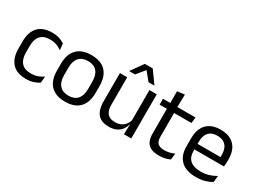

<svg xmlns="http://www.w3.org/2000/svg" viewBox="-43 -1254 2446 1837"><g transform="rotate(30 1180.0 -335.0)"><path d="M254 11Q149 11 97.8 -45.8Q46.5 -102.5 46.5 -206.5V-282.5Q46.5 -387 98 -443.2Q149.5 -499.5 254 -499.5Q285 -499.5 310.5 -493.8Q336 -488 356.2 -478.8Q376.5 -469.5 390.5 -459.5L397.5 -389Q374 -407 341.8 -419.5Q309.5 -432 266 -432Q196 -432 161.8 -393.2Q127.5 -354.5 127.5 -280.5V-208.5Q127.5 -136 161.8 -97Q196 -58 266 -58Q311 -58 343.8 -70.5Q376.5 -83 402 -101L394.5 -29.5Q372.5 -14.5 337 -1.8Q301.5 11 254 11Z M684.5 12.5Q579.5 12.5 525.2 -44.2Q471 -101 471 -207.5V-282Q471 -388 525.5 -444.5Q580 -501 684.5 -501Q789.5 -501 843.8 -444.5Q898 -388 898 -282V-207.5Q898 -101 843.8 -44.2Q789.5 12.5 684.5 12.5ZM684.5 -53.5Q749.5 -53.5 783.2 -92Q817 -130.5 817 -203V-286.5Q817 -358.5 783.2 -396.8Q749.5 -435 684.5 -435Q620 -435 586 -396.8Q552 -358.5 552 -286.5V-203Q552 -130.5 586 -92Q620 -53.5 684.5 -53.5Z M1004.5 -488H1085V-184.5Q1085 -146 1095.8 -117.2Q1106.5 -88.5 1131 -72.8Q1155.5 -57 1197 -57Q1236 -57 1264 -71.2Q1292 -85.5 1309.8 -110.5Q1327.5 -135.5 1334 -167L1348.5 -109.5H1331Q1323.5 -76.5 1303.5 -49.2Q1283.5 -22 1249.8 -5.8Q1216 10.5 1166.5 10.5Q1109 10.5 1073.2 -11.2Q1037.5 -33 1021 -74.8Q1004.5 -116.5 1004.5 -175.5ZM1330.5 -488H1411.5V0H1330.5L1334 -117L1330.5 -122ZM1071.5 -549.5 1167 -683H1254.5L1350 -549.5V-548.5H1285.5L1212.5 -637.5H1209L1136 -548.5H1071.5Z M1721 10Q1664.5 10 1630 -7Q1595.5 -24 1580 -58.5Q1564.5 -93 1564.5 -144.5V-452.5H1644.5V-154Q1644.5 -106 1666.5 -83.2Q1688.5 -60.5 1740.5 -60.5Q1770 -60.5 1797.2 -67Q1824.5 -73.5 1848.5 -85.5L1841 -16Q1817.5 -4 1786 3Q1754.5 10 1721 10ZM1836 -416H1484.5V-481H1843.5ZM1642.5 -473H1565L1564.5 -610L1646 -620.5Z M2131 11Q2019.5 11 1963 -43.5Q1906.5 -98 1906.5 -199.5V-286.5Q1906.5 -389.5 1959 -445.2Q2011.5 -501 2112.5 -501Q2180.5 -501 2226 -475.8Q2271.5 -450.5 2294.5 -404Q2317.5 -357.5 2317.5 -293V-275Q2317.5 -259 2316.2 -243Q2315 -227 2313 -211.5H2238.5Q2239.5 -235.5 2239.8 -257Q2240 -278.5 2240 -296.5Q2240 -341 2225.8 -371.8Q2211.5 -402.5 2183.2 -418.8Q2155 -435 2112.5 -435Q2049.5 -435 2018 -398.5Q1986.5 -362 1986.5 -294V-247.5L1987 -237.5V-191Q1987 -160.5 1996 -136Q2005 -111.5 2024.2 -93.8Q2043.5 -76 2073.2 -66.8Q2103 -57.5 2144 -57.5Q2191.5 -57.5 2232.5 -70Q2273.5 -82.5 2309.5 -104L2302 -34Q2269.5 -13.5 2226.5 -1.2Q2183.5 11 2131 11ZM2296 -211.5H1949V-272.5H2296Z"/></g></svg>

Font: Anek Malayalam Medium
Style: Regular
Weight: 400
Version: Version 1.003